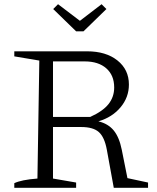

<svg xmlns="http://www.w3.org/2000/svg" viewBox="-20 -893 746 913"><path d="M586 -46 684 -25V0H521L488 -181Q477 -241 450 -265Q423 -289 366 -289H203V-337H409Q469 -364 496 -398Q523 -432 523 -477Q523 -535 485.5 -568Q448 -601 383 -601H232V-44L342 -25V0H48V-22Q65 -30 92 -35.5Q119 -41 158 -44L167 -605L48 -625V-649H394Q484 -649 538.5 -605.5Q593 -562 593 -491Q593 -430 553 -382.5Q513 -335 448 -316Q494 -305 520.5 -273Q547 -241 559 -181ZM342 -744 233 -850 256 -873 360 -794 463 -873 486 -850 377 -744Z"/></svg>

Font: Piazzolla 24pt Light
Style: Regular
Weight: 300
Designer: Juan Pablo del Peral
Foundry: Huerta Tipografica
Version: Version 2.005